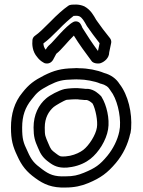

<svg xmlns="http://www.w3.org/2000/svg" viewBox="-20 -807 638 858"><path d="M29 -237C29 -182 37 -153 57 -111C77 -66 99 -39 138 -11C176 17 213 33 273 31C312 31 344 24 375 11C430 -12 460 -34 498 -79C530 -117 552 -163 562 -210C562 -210 563 -210 563 -211L566 -232V-234C571 -302 553 -382 514 -432C499 -456 475 -473 445 -481C414 -494 371 -502 335 -502C327 -503 320 -503 307 -502C254 -501 221 -492 177 -470C132 -447 109 -430 80 -393C45 -351 29 -298 29 -237ZM79 -237C79 -290 93 -327 120 -361C147 -396 156 -403 199 -426C239 -446 258 -451 308 -452H310C321 -453 328 -452 328 -452H333C360 -452 405 -444 427 -434C428 -433 430 -433 431 -433C451 -428 464 -419 472 -405C473 -404 473 -403 474 -402C502 -367 520 -295 516 -239L513 -219C505 -181 486 -143 460 -111C426 -70 406 -56 355 -35C328 -24 308 -19 273 -19C223 -17 200 -27 168 -51C133 -77 121 -90 103 -131C84 -170 79 -186 79 -237ZM125 -629C123 -608 124 -577 147 -551C153 -543 162 -534 175 -527C177 -526 180 -524 182 -524C197 -521 212 -526 221 -547C230 -562 230 -566 233 -568C253 -583 283 -622 310 -648C333 -610 362 -571 388 -536C395 -523 420 -521 430 -525C447 -531 468 -548 468 -573C471 -586 474 -602 477 -616C478 -623 476 -631 471 -637C450 -663 430 -689 410 -718C398 -739 385 -763 358 -778C358 -778 357 -779 356 -779C331 -790 307 -786 300 -786C296 -786 289 -784 285 -781C262 -765 235 -741 205 -710C174 -679 155 -660 136 -647C130 -643 126 -636 125 -629ZM130 -237C130 -196 136 -177 150 -146C162 -116 174 -100 199 -82C220 -66 241 -56 277 -58H279C286 -59 293 -60 301 -61C335 -67 364 -81 384 -97C421 -126 455 -180 463 -229C471 -276 456 -338 435 -372C434 -374 433 -376 432 -377C421 -388 402 -407 373 -410H361C360 -410 354 -411 353 -411C350 -411 334 -413 329 -413C312 -414 284 -412 268 -409C243 -403 203 -382 186 -367C153 -339 130 -295 130 -237ZM174 -613C196 -629 214 -647 241 -674C268 -702 291 -722 309 -736C320 -737 327 -737 335 -734C348 -727 355 -714 367 -693C367 -692 368 -692 368 -691C386 -665 406 -638 425 -614C423 -601 420 -591 418 -580V-579C392 -614 369 -649 348 -683C345 -691 344 -693 341 -698C334 -712 318 -714 308 -709C273 -691 217 -619 203 -608C194 -601 187 -590 184 -585C177 -594 174 -604 174 -613ZM180 -237C180 -281 198 -310 220 -329C227 -335 266 -358 278 -361C284 -362 320 -364 326 -363H328C329 -363 340 -361 349 -361C349 -361 354 -360 358 -360H368C374 -359 385 -353 394 -344C407 -320 418 -265 413 -237C408 -204 378 -157 352 -137C339 -127 317 -116 293 -111C288 -110 279 -109 272 -108C247 -107 248 -108 229 -122C208 -138 208 -138 196 -166C182 -199 180 -200 180 -237Z"/></svg>

Font: Hussar Pisanka
Style: Out
Weight: 400
Designer: Robert Jablonski
Foundry: Cannot Into Space Fonts
Version: Version 1.070